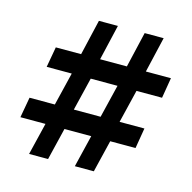

<svg xmlns="http://www.w3.org/2000/svg" viewBox="-90 -673 763 762"><g transform="rotate(15 291.5 -292.0)"><path d="M94 -1 126 -133H23L38 -217H142L175 -353H72L87 -437H191L225 -583H303L269 -437H379L413 -583H491L457 -437H560L546 -353H441L408 -217H510L496 -133H392L360 -1H282L314 -133H204L172 -1ZM220 -217H330L363 -353H253Z"/></g></svg>

Font: Rokkitt SemiBold
Style: Regular
Weight: 600
Designer: Vernon Adams
Foundry: Vernon Adams
Version: Version 3.103